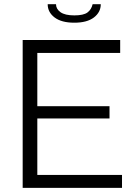

<svg xmlns="http://www.w3.org/2000/svg" viewBox="-20 -902 649 922"><path d="M336.9 -793Q275.4 -793 242.2 -818.1Q209 -843.3 209 -881.8H249Q249 -858.9 270.5 -843.5Q292 -828.1 336.9 -828.1Q380.9 -828.1 399.9 -842Q418.9 -856 424.8 -881.8H463.9Q463.9 -843.3 430.9 -818.1Q397.9 -793 336.9 -793ZM565.9 -62V0H88.9V-710H557.1V-647.9H159.2V-392.1H505.9V-333H159.2V-62Z"/></svg>

Font: Rawline
Style: Regular
Weight: 400
Designer: Matt McInerney, Pablo Impallari, Rodrigo Fuenzalida
Foundry: Matt McInerney, Pablo Impallari, Rodrigo Fuenzalida
Version: Version 4.020;PS 004.020;hotconv 1.0.88;makeotf.lib2.5.64775